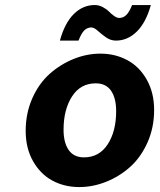

<svg xmlns="http://www.w3.org/2000/svg" viewBox="-20 -738 640 770"><path d="M220.2 -575.2Q239.7 -646 276.1 -681.9Q312.5 -717.8 359.9 -717.8Q376.5 -717.8 391.8 -709.7Q407.2 -701.7 416.7 -691.9Q426.3 -682.1 437.5 -674.1Q448.7 -666 458 -666Q474.1 -666 486.3 -677.7Q498.5 -689.5 509.8 -717.8H585Q565.4 -647.5 528.6 -611.3Q491.7 -575.2 444.8 -575.2Q423.3 -575.2 404.8 -588.4Q386.2 -601.6 371.8 -614.7Q357.4 -627.9 346.2 -627.9Q330.1 -627.9 318.1 -616.2Q306.2 -604.5 294.9 -575.2ZM297.9 12.2Q238.3 12.2 190.2 -13.7Q142.1 -39.6 112.5 -91.6Q83 -143.6 83 -212.9Q83 -283.2 109.1 -342.8Q135.3 -402.3 178.2 -440.9Q221.2 -479.5 274.4 -501.2Q327.6 -522.9 382.8 -522.9Q441.9 -522.9 490.5 -496.8Q539.1 -470.7 568.6 -418.5Q598.1 -366.2 598.1 -296.9Q598.1 -226.6 571.8 -167.2Q545.4 -107.9 502.7 -69.3Q460 -30.8 406.5 -9.3Q353 12.2 297.9 12.2ZM316.9 -106.9Q377.9 -106.9 411.9 -159.2Q445.8 -211.4 445.8 -292Q445.8 -344.7 425.3 -374.3Q404.8 -403.8 363.8 -403.8Q302.7 -403.8 268.8 -351.1Q234.9 -298.3 234.9 -217.8Q234.9 -166 255.4 -136.5Q275.9 -106.9 316.9 -106.9Z"/></svg>

Font: Office Code Pro Bold Italic
Style: Regular
Weight: 700
Italic angle: -9°
Designer: Nathan Rutzky & Paul D. Hunt
Foundry: Adobe Systems Incorporated
Version: Version 1.004;PS 001.004;hotconv 1.0.70;makeotf.lib2.5.58329